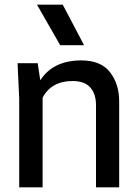

<svg xmlns="http://www.w3.org/2000/svg" viewBox="-20 -800 585 820"><path d="M55 0ZM489 0H390V-351Q390 -399 365.5 -426.5Q341 -454 290 -454Q200 -454 162 -383V0H62V-380L55 -530H141L152 -457Q207 -542 327 -542Q411 -542 450 -491.5Q489 -441 489 -367ZM339 -607ZM339 -607H237L138 -780H248Z"/></svg>

Font: Tanohe Sans Medium
Style: Regular
Weight: 500
Designer: Village Type and Design LLC
Foundry: Cooper Hewitt Smithsonian Design Museum
Version: Version 1.00;September 29, 2021;FontCreator 13.0.0.2655 64-b